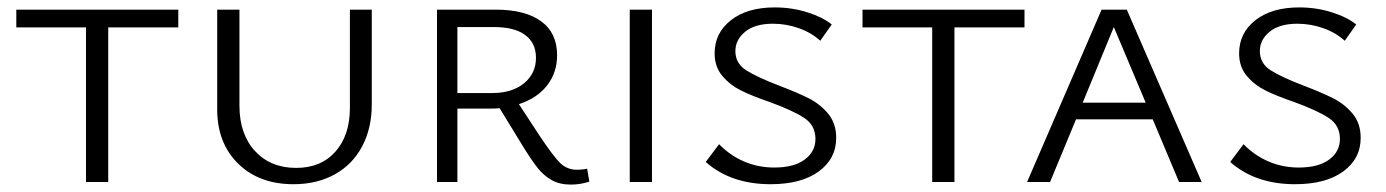

<svg xmlns="http://www.w3.org/2000/svg" viewBox="-20 -491 3738 518"><path d="M461 -417H272V0H212V-417H24V-465H461Z M566 -196V-465H626V-206Q626 -129 668 -83.5Q710 -38 779 -38Q846 -38 885 -82Q924 -126 924 -200V-465H983V-209Q983 -145 957 -96Q931 -47 883 -20.5Q835 6 772 6Q679 6 622.5 -49.5Q566 -105 566 -196Z M1570 -1Q1546 7 1520 7Q1490 7 1468.5 -5Q1447 -17 1430 -38.5Q1413 -60 1388 -101L1328 -199Q1318 -198 1299 -198H1214V0H1159V-465H1317Q1397 -465 1440 -433.5Q1483 -402 1483 -342Q1483 -295 1456 -260.5Q1429 -226 1380 -210L1437 -123Q1473 -69 1491.5 -51Q1510 -33 1537 -33Q1552 -33 1564 -36ZM1308 -240Q1362 -240 1394 -266.5Q1426 -293 1426 -335Q1426 -375 1397 -396.5Q1368 -418 1313 -418H1214V-240Z M1679 -465H1739V0H1679Z M2056 -216Q2009 -232 1979 -247Q1949 -262 1928.5 -286.5Q1908 -311 1908 -347Q1908 -402 1952 -436.5Q1996 -471 2070 -471Q2116 -471 2157.5 -458Q2199 -445 2224 -425L2193 -381Q2169 -403 2135 -415Q2101 -427 2065 -427Q2017 -427 1990.5 -405.5Q1964 -384 1964 -353Q1964 -320 1993 -301.5Q2022 -283 2082 -260Q2132 -241 2162.5 -225.5Q2193 -210 2214.5 -184Q2236 -158 2236 -119Q2236 -63 2189 -28.5Q2142 6 2059 6Q1952 6 1884 -54L1920 -102Q1949 -72 1987 -55.5Q2025 -39 2069 -39Q2122 -39 2151 -60.5Q2180 -82 2180 -116Q2180 -153 2149.5 -173Q2119 -193 2056 -216Z M2744 -417H2555V0H2495V-417H2307V-465H2744Z M3090 -169H2883L2813 0H2751L2952 -465H3020L3222 0H3161ZM3071 -214 2985 -418 2901 -214Z M3471 -216Q3424 -232 3394 -247Q3364 -262 3343.5 -286.5Q3323 -311 3323 -347Q3323 -402 3367 -436.5Q3411 -471 3485 -471Q3531 -471 3572.5 -458Q3614 -445 3639 -425L3608 -381Q3584 -403 3550 -415Q3516 -427 3480 -427Q3432 -427 3405.5 -405.5Q3379 -384 3379 -353Q3379 -320 3408 -301.5Q3437 -283 3497 -260Q3547 -241 3577.5 -225.5Q3608 -210 3629.5 -184Q3651 -158 3651 -119Q3651 -63 3604 -28.5Q3557 6 3474 6Q3367 6 3299 -54L3335 -102Q3364 -72 3402 -55.5Q3440 -39 3484 -39Q3537 -39 3566 -60.5Q3595 -82 3595 -116Q3595 -153 3564.5 -173Q3534 -193 3471 -216Z"/></svg>

Font: Ysabeau SC Semilight
Style: Regular
Weight: 300
Designer: Christian Thalmann (Catharsis Fonts)
Version: Version 0.003